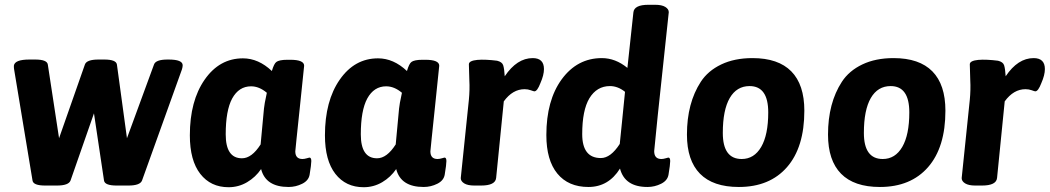

<svg xmlns="http://www.w3.org/2000/svg" viewBox="-20 -774 4390 803"><path d="M127 -525Q177 -525 180 -504L227 -196L335 -504Q342 -525 392 -525H416Q466 -525 469 -504L511 -196L624 -504Q631 -525 681 -525H685Q744 -525 744 -501Q744 -494 741 -484L574 -19Q566 2 517 2H468Q418 2 415 -19L373 -300L275 -19Q267 2 218 2H169Q119 2 116 -19L39 -484Q38 -488 38 -499Q41 -525 103 -525Z M1187 8Q1091 8 1072 -67Q1049 -33 1013.5 -12Q978 9 936 9Q861 9 817.5 -47Q774 -103 774 -208Q774 -352 836 -441Q898 -530 996 -530Q1061 -530 1117 -477Q1126 -508 1136 -515Q1141 -519 1152.5 -521.5Q1164 -524 1182 -524H1194Q1252 -524 1252 -499L1234 -325Q1225 -237 1220 -191.5Q1215 -146 1215 -141Q1215 -109 1245 -109Q1253 -109 1263 -112Q1273 -115 1274 -115Q1282 -115 1282 -100.5Q1282 -86 1275 -44Q1271 -19 1244 -5.5Q1217 8 1187 8ZM992 -112Q1033 -112 1070 -170L1084 -320Q1085 -335 1096 -386Q1064 -413 1030 -413Q979 -413 951 -362Q924 -312 924 -212Q924 -112 992 -112Z M1752 8Q1656 8 1637 -67Q1614 -33 1578.5 -12Q1543 9 1501 9Q1426 9 1382.5 -47Q1339 -103 1339 -208Q1339 -352 1401 -441Q1463 -530 1561 -530Q1626 -530 1682 -477Q1691 -508 1701 -515Q1706 -519 1717.5 -521.5Q1729 -524 1747 -524H1759Q1817 -524 1817 -499L1799 -325Q1790 -237 1785 -191.5Q1780 -146 1780 -141Q1780 -109 1810 -109Q1818 -109 1828 -112Q1838 -115 1839 -115Q1847 -115 1847 -100.5Q1847 -86 1840 -44Q1836 -19 1809 -5.5Q1782 8 1752 8ZM1557 -112Q1598 -112 1635 -170L1649 -320Q1650 -335 1661 -386Q1629 -413 1595 -413Q1544 -413 1516 -362Q1489 -312 1489 -212Q1489 -112 1557 -112Z M1941 -505Q1941 -513 1950.5 -517.5Q1960 -522 1976.5 -523.5Q1993 -525 2014.5 -524Q2036 -523 2059 -520Q2080 -515 2084.5 -501Q2089 -487 2091 -455Q2142 -531 2208 -531Q2255 -531 2255 -485Q2255 -460 2240 -426Q2227 -392 2215 -392Q2212 -392 2200 -396.5Q2188 -401 2174 -401Q2124 -401 2087 -350L2055 -30Q2052 2 1992 2H1964Q1936 2 1921.5 -7Q1907 -16 1907 -29L1941 -357Q1943 -377 1943.5 -398.5Q1944 -420 1943 -436Z M2688 8Q2593 8 2573 -69Q2525 8 2441 8Q2357 8 2311 -48Q2265 -104 2265 -209Q2265 -354 2329 -442Q2394 -531 2497 -531Q2554 -531 2604 -490L2629 -722Q2632 -754 2692 -754H2720Q2748 -754 2762.5 -745Q2777 -736 2777 -723Q2746 -437 2731 -292Q2716 -147 2716 -142Q2716 -109 2746 -109Q2754 -109 2764 -112Q2774 -115 2775 -115Q2783 -115 2783 -100.5Q2783 -86 2776 -44Q2772 -19 2745 -5.5Q2718 8 2688 8ZM2531 -414Q2476 -414 2445 -363Q2415 -313 2415 -213Q2415 -113 2493 -113Q2534 -113 2572 -172L2581 -260L2594 -390Q2564 -414 2531 -414Z M2853 -211Q2853 -343 2911 -432Q2941 -478 2996.5 -504.5Q3052 -531 3127 -531Q3235 -531 3289.5 -475.5Q3344 -420 3344 -311Q3344 -158 3271.5 -75Q3199 8 3070 8Q2962 8 2907.5 -47.5Q2853 -103 2853 -211ZM3082 -109Q3134 -109 3163.5 -159.5Q3193 -210 3193 -304Q3193 -414 3115 -414Q3061 -414 3032 -364Q3003 -314 3003 -218Q3003 -109 3082 -109Z M3443 -211Q3443 -343 3501 -432Q3531 -478 3586.5 -504.5Q3642 -531 3717 -531Q3825 -531 3879.5 -475.5Q3934 -420 3934 -311Q3934 -158 3861.5 -75Q3789 8 3660 8Q3552 8 3497.5 -47.5Q3443 -103 3443 -211ZM3672 -109Q3724 -109 3753.5 -159.5Q3783 -210 3783 -304Q3783 -414 3705 -414Q3651 -414 3622 -364Q3593 -314 3593 -218Q3593 -109 3672 -109Z M4036 -505Q4036 -513 4045.5 -517.5Q4055 -522 4071.5 -523.5Q4088 -525 4109.5 -524Q4131 -523 4154 -520Q4175 -515 4179.5 -501Q4184 -487 4186 -455Q4237 -531 4303 -531Q4350 -531 4350 -485Q4350 -460 4335 -426Q4322 -392 4310 -392Q4307 -392 4295 -396.5Q4283 -401 4269 -401Q4219 -401 4182 -350L4150 -30Q4147 2 4087 2H4059Q4031 2 4016.5 -7Q4002 -16 4002 -29L4036 -357Q4038 -377 4038.5 -398.5Q4039 -420 4038 -436Z"/></svg>

Font: AsCom
Style: Bold Italic
Weight: 700
Italic angle: -48°
Designer: AsCom
Foundry: AsCom
Version: Version 1.001